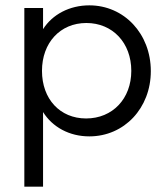

<svg xmlns="http://www.w3.org/2000/svg" viewBox="-20 -500 625 718"><path d="M314 10C445 10 544 -96 544 -234C544 -374 444 -480 314 -480C240 -480 176 -446 141 -391V-470H71V198H141V-81C176 -25 239 10 314 10ZM137 -235C137 -340 205 -414 303 -414C401 -414 471 -340 471 -235C471 -131 401 -57 302 -57C204 -57 137 -130 137 -235Z"/></svg>

Font: MV Cash Light
Style: Regular
Weight: 300
Designer: Rodrigo Fuenzalida
Foundry: fragTYPE
Version: Version 1.100;Glyphs 3.1.2 (3151)